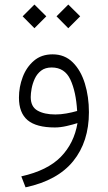

<svg xmlns="http://www.w3.org/2000/svg" viewBox="-20 -555 470 836"><path d="M226.1 -483.9 277.3 -535.2 329.1 -483.9 277.3 -432.1ZM78.6 -483.9 129.9 -535.2 181.6 -483.9 129.9 -432.1ZM317.4 -19Q297.9 -12.7 270.3 -6.3Q242.7 0 218.8 0Q138.2 0 100.3 -31.7Q62.5 -63.5 62.5 -129.9Q62.5 -176.3 78.9 -219.5Q95.2 -262.7 127.7 -290.5Q160.2 -318.4 209 -318.4Q261.7 -318.4 296.9 -283.4Q332 -248.5 349.6 -191.2Q367.2 -133.8 367.2 -66.4Q367.2 62 298.8 146.5Q230.5 231 91.3 260.7L72.8 212.9Q186.5 187.5 244.6 128.2Q302.7 68.8 317.4 -19ZM315.9 -71.8Q311 -155.8 286.4 -208.5Q261.7 -261.2 205.1 -261.2Q176.8 -261.2 158.9 -247.3Q141.1 -233.4 131.3 -212.2Q121.6 -190.9 117.7 -169.4Q113.8 -147.9 113.8 -132.3Q113.8 -90.3 143.3 -73.5Q172.9 -56.6 221.2 -56.6Q244.1 -56.6 269 -61Q293.9 -65.4 315.9 -71.8Z"/></svg>

Font: Vazir Thin FD-UI
Style: Thin-FD-UI
Weight: 100
Designer: Saber Rastikerdar
Foundry: Saber Rastikerdar
Version: Version 30.1.0